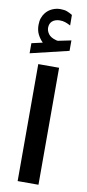

<svg xmlns="http://www.w3.org/2000/svg" viewBox="-96 -891 418 927"><g transform="rotate(10 113.5 -428.0)"><path d="M65.9 -680.7Q50.3 -696.3 40.5 -715.8Q30.8 -735.4 30.8 -761.7Q30.8 -780.8 36.1 -795.9Q41.5 -811 50.8 -822.3Q64 -838.4 82.8 -846.7Q101.6 -855 121.6 -855Q142.1 -855 154.8 -850.1Q167.5 -845.2 181.2 -836.9L181.6 -785.2Q167 -793 155 -796.9Q143.1 -800.8 128.4 -800.8Q119.6 -800.8 109.6 -798.1Q99.6 -795.4 91.8 -788.6Q78.6 -776.9 78.6 -755.4Q79.1 -739.7 89.6 -725.6Q100.1 -711.4 124 -704.6Q126.5 -704.1 128.9 -703.1Q131.3 -702.1 134.3 -702.1Q136.7 -702.1 138.7 -702.6L200.2 -715.3V-664.1L12.2 -619.1V-668.5ZM62.5 -574.9H164.6V-1.4H62.5Z"/></g></svg>

Font: Vazir Medium UI
Style: Medium-UI
Weight: 500
Designer: Saber Rastikerdar
Foundry: Saber Rastikerdar
Version: Version 30.0.0